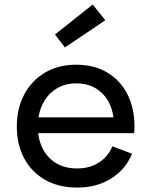

<svg xmlns="http://www.w3.org/2000/svg" viewBox="-20 -838 679 868"><path d="M329.5 10Q245 10 183.5 -25.2Q122 -60.5 89 -122.8Q56 -185 56 -266Q56 -347.5 89.5 -410.8Q123 -474 183.5 -509.8Q244 -545.5 324.5 -545.5Q406 -545.5 465.2 -510Q524.5 -474.5 556.2 -411.5Q588 -348.5 588 -266Q588 -254 587.5 -247.2Q587 -240.5 586 -236H493Q494 -243.5 494.5 -252.2Q495 -261 495 -273Q495 -327.5 474.8 -369.8Q454.5 -412 416.5 -436.5Q378.5 -461 324.5 -461Q272.5 -461 233.5 -436.2Q194.5 -411.5 172.8 -367.5Q151 -323.5 151 -266Q151 -210.5 172.2 -167.8Q193.5 -125 233.2 -100.8Q273 -76.5 328.5 -76.5Q386 -76.5 427.2 -103.2Q468.5 -130 488 -176.5L577 -143Q548 -72 482.5 -31Q417 10 329.5 10ZM115.5 -236V-307.5H558L586 -236ZM399 -817.5 456 -746.5 273.5 -623.5 228.5 -682Z"/></svg>

Font: Hepta Slab ExtraLight Medium
Style: Regular
Weight: 500
Version: Version 1.100